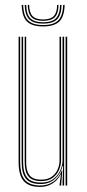

<svg xmlns="http://www.w3.org/2000/svg" viewBox="-20 -748 350 774"><path d="M142.5 5.5Q122.2 5.5 107.2 1.1Q92.2 -3.2 82.2 -11.8Q72.2 -20.2 66.2 -32.4Q60.2 -44.5 57.6 -60.1Q55 -75.8 55 -94.2V-600H61.2V-94.8Q61.2 -72.8 65.1 -55.1Q69 -37.5 78.2 -25.4Q87.5 -13.2 103.5 -6.8Q119.5 -0.2 143.2 -0.2Q173 -0.2 195.6 -16.2Q218.2 -32.2 228.8 -60.2H231L226.8 -7.2V0H220.2V-5L225.5 -44.8H224.2Q213.5 -22 191.5 -8.2Q169.5 5.5 142.5 5.5ZM244.5 0V-600H250.8V0ZM145.5 -18Q126.5 -18 113.8 -23.1Q101 -28.2 93.5 -38.1Q86 -48 82.8 -62.5Q79.5 -77 79.5 -95.8V-600H85.5V-96Q85.5 -72 91.1 -56Q96.8 -40 109.9 -31.9Q123 -23.8 146 -23.8Q172.2 -23.8 188.6 -35.6Q205 -47.5 212.5 -65.4Q220 -83.2 220 -100.8V-600H226.2V-101Q226.2 -82.8 218.1 -63.4Q210 -44 192.4 -31Q174.8 -18 145.5 -18ZM144 -6.2Q102 -6.2 84.6 -27.6Q67.2 -49 67.2 -95V-600H73.2V-95.2Q73.2 -52.5 89.4 -32.2Q105.5 -12 145 -12Q175.8 -12 195 -26.5Q214.2 -41 223.2 -61.9Q232.2 -82.8 232.2 -101.2V-600H238.5V0H232.2V-15L234.5 -78.8H232.2Q226.2 -50.5 203 -28.2Q179.8 -6 144 -6.2ZM154 -641.5Q108.5 -641.5 88.5 -661.6Q68.5 -681.8 67.5 -728.2H73.5Q74.5 -684.8 93.1 -665.9Q111.8 -647 154 -647Q196 -647 214.8 -665.9Q233.5 -684.8 234.5 -728.2H240.5Q239.5 -681.8 219.4 -661.6Q199.2 -641.5 154 -641.5ZM154 -652.8Q115 -652.8 97.8 -670.2Q80.5 -687.8 79.5 -728.2H85.8Q86.2 -690.8 102.2 -674.5Q118.2 -658.2 154 -658.2Q189.8 -658.2 205.6 -674.5Q221.5 -690.8 222.2 -728.2H228.2Q227.5 -687.8 210.2 -670.2Q193 -652.8 154 -652.8ZM154 -664Q121.2 -664 106.9 -678.9Q92.5 -693.8 91.8 -728.2H97.5Q98 -697 111.2 -683.2Q124.5 -669.5 154 -669.5Q183.5 -669.5 196.8 -683.2Q210 -697 210.2 -728.2H216Q215.5 -693.8 201.1 -678.9Q186.8 -664 154 -664Z"/></svg>

Font: Big Shoulders Inline Display Thin ExtraLight
Style: Regular
Weight: 250
Version: Version 2.002